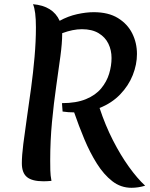

<svg xmlns="http://www.w3.org/2000/svg" viewBox="-20 -846 715 914"><path d="M84 -69Q84 -105 91 -161Q98 -217 108 -285Q118 -353 128 -427Q138 -501 144.5 -575Q151 -649 151 -716Q151 -795 137 -826Q232 -818 264 -747Q304 -769 347 -778.5Q390 -788 426 -788Q496 -788 541.5 -760Q587 -732 609.5 -687Q632 -642 632 -589Q632 -539 612 -488.5Q592 -438 552 -396.5Q512 -355 454 -332Q481 -250 517.5 -178.5Q554 -107 594 -51.5Q634 4 671 38Q638 48 606 48Q555 48 514.5 16.5Q474 -15 441 -67.5Q408 -120 381.5 -183.5Q355 -247 333 -311Q319 -311 305.5 -312Q292 -313 278 -315L275 -355Q343 -355 389 -374Q435 -393 461.5 -425Q488 -457 499.5 -495Q511 -533 511 -570Q511 -607 496 -638Q481 -669 449.5 -688Q418 -707 370 -707Q327 -707 276 -688V-683Q276 -642 267.5 -578Q259 -514 247.5 -434.5Q236 -355 227.5 -265.5Q219 -176 219 -83Q219 -60 219.5 -35.5Q220 -11 225 15Q214 16 204.5 16.5Q195 17 187 17Q133 17 108.5 -3Q84 -23 84 -69Z"/></svg>

Font: Merienda SemiBold
Style: Regular
Weight: 600
Designer: Eduardo Rodriguez Tunni
Foundry: Eduardo Rodriguez Tunni
Version: Version 2.001; ttfautohint (v1.8.4.7-5d5b)